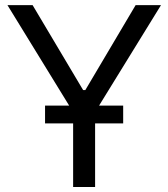

<svg xmlns="http://www.w3.org/2000/svg" viewBox="-20 -748 674 768"><path d="M9.8 -727.5H110.4L312.5 -387.7H321.3L522.5 -727.5H624L360.4 -299.8V0H272.5V-299.8ZM160.2 -254.4V-325.7H472.7V-254.4Z"/></svg>

Font: Inter Display
Style: Regular
Weight: 400
Designer: Rasmus Andersson
Foundry: rsms
Version: Version 4.000;git-37864ae